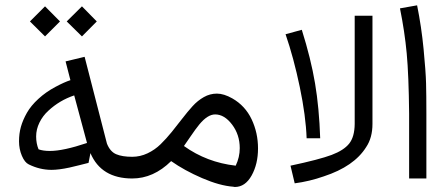

<svg xmlns="http://www.w3.org/2000/svg" viewBox="-20 -687 1714 739"><path d="M236.8 -604.5 295.4 -662.6 352.5 -604.5 295.4 -546.9ZM95.2 -604.5 153.3 -662.6 210.9 -604.5 153.3 -546.9ZM128.4 -112.3Q145.5 -106 172.4 -106Q223.6 -106 314.9 -136.7L265.6 -319.8Q209 -300.8 166 -260.7Q144.5 -241.2 131.8 -215.1Q119.1 -189 119.1 -161.9Q119.1 -134.8 128.4 -112.3ZM251 -378.4 232.4 -450.7 305.7 -468.3 391.6 -134.3Q403.8 -103.5 427 -93.5Q450.2 -83.5 489.3 -83.5V0Q369.6 0 328.1 -97.7L320.8 -60.1Q308.6 -57.1 284.7 -51Q260.7 -44.9 247.1 -42Q206.1 -33.2 178.2 -33.2Q133.3 -33.2 90.8 -54.2Q75.2 -61.5 64.2 -87.4Q53.2 -113.3 53.2 -143.1Q53.2 -172.9 60.5 -199Q67.9 -225.1 83.5 -252.7Q99.1 -280.3 127.9 -306.6Q156.7 -333 192.9 -352.3Q229 -371.6 251 -378.4Z M902.8 -116.7Q902.8 -168.5 873.3 -207.5Q843.8 -246.6 808.1 -246.6Q779.3 -246.6 747.6 -208.5Q733.4 -191.4 712.4 -160.4Q691.4 -129.4 688 -125Q775.9 -62 887.2 -49.3Q902.8 -82 902.8 -116.7ZM883.8 32.7 877.9 31.7Q825.7 27.8 757.8 -1.5Q689.9 -30.8 638.7 -66.9Q570.8 0 488.8 0Q473.1 0 460.2 -12.7Q447.3 -25.4 447.3 -41.5Q448.2 -57.6 460.7 -70.6Q473.1 -83.5 488.8 -83.5Q519.5 -83.5 547.9 -96.9Q576.2 -110.4 598.1 -131.8Q620.1 -153.3 641.1 -179.2Q662.1 -205.1 681.9 -231Q701.7 -256.8 721.2 -278.3Q740.7 -299.8 764.4 -313.2Q788.1 -326.7 814.9 -326.7Q841.8 -326.7 874.5 -308.1Q923.8 -279.8 948.5 -227.8Q973.1 -175.8 973.1 -115.7Q973.1 -55.7 948.5 -11.5Q923.8 32.7 883.8 32.7Z M1079.1 -555.2 1141.6 -572.3Q1176.8 -460.4 1192.6 -366.2Q1208.5 -272 1212.4 -154.8H1160.2Q1157.2 -240.2 1133.8 -352.3Q1110.4 -464.4 1079.1 -555.2ZM1345.2 -626.5H1413.6V-210Q1413.6 -156.7 1389.2 -120.6Q1342.8 -46.4 1226.6 -8.3Q1170.9 11.2 1114.3 18.6L1098.1 -49.3Q1210 -73.2 1256.6 -90.8Q1303.2 -108.4 1324 -134.3Q1344.7 -160.2 1345.2 -210Z M1621.1 -250V0H1554.7V-250Q1553.2 -397.9 1545.4 -481.7Q1537.6 -565.4 1519.5 -654.8L1585.4 -666.5Q1602.1 -584 1610.4 -498Q1618.7 -412.1 1619.9 -366.7Q1621.1 -321.3 1621.1 -250Z"/></svg>

Font: MiladAzad
Style: Regular
Weight: 400
Designer: Reza bakhtiari fard
Foundry: http://font-store.ir
Version: Version:0.0.3;RFB:1.2.5;Building:2016-04-05 21:27:38.277324